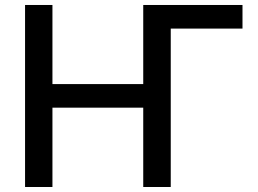

<svg xmlns="http://www.w3.org/2000/svg" viewBox="-20 -747 1032 767"><path d="M948.7 -727.1V-632.8H662.1V0H552.2V-316.9H189.5V0H80.1V-727.1H189.5V-411.1H552.2V-727.1Z"/></svg>

Font: Karasuma Gothic
Style: Regular
Weight: 500
Designer: Rasmus Andersson / Ryoko Nishizuka
Foundry: Genbu
Version: Version 1.00